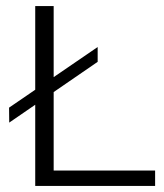

<svg xmlns="http://www.w3.org/2000/svg" viewBox="-20 -615 542 635"><path d="M96.5 0V-595H157.5V-51H493V0ZM10.5 -209.5 10 -259 303 -459.5V-410.5Z"/></svg>

Font: Encode Sans SC SemiExpanded Light
Style: Regular
Weight: 300
Width: 6
Designer: Multiple Designers
Foundry: Impallari Type
Version: Version 3.002